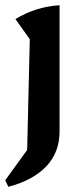

<svg xmlns="http://www.w3.org/2000/svg" viewBox="-34 -518 318 735"><path d="M-2 197 -14 172 70 56 80 -368 25 -445Q63 -468 105 -481.5Q147 -495 194 -498V-15Q194 66 142.5 119.5Q91 173 -2 197Z"/></svg>

Font: Piazzolla SemiBold
Style: Regular
Weight: 600
Designer: Juan Pablo del Peral
Foundry: Huerta Tipografica
Version: Version 1.330